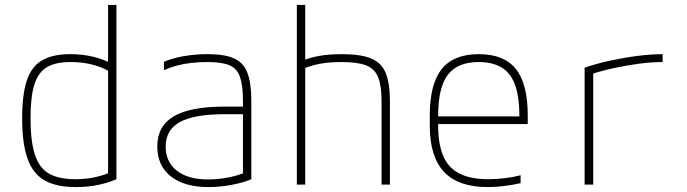

<svg xmlns="http://www.w3.org/2000/svg" viewBox="-20 -750 2790 780"><path d="M288 10Q208 10 160.5 -17.5Q113 -45 91.5 -106.5Q70 -168 70 -270Q70 -366 89 -423Q108 -480 151 -505Q194 -530 266 -530Q315 -530 358.5 -519.5Q402 -509 437 -490L424 -460Q391 -479 351.5 -488.5Q312 -498 267 -498Q206 -498 170.5 -477Q135 -456 119.5 -406Q104 -356 104 -269Q104 -177 121.5 -122.5Q139 -68 178.5 -45Q218 -22 286 -22Q328 -22 365.5 -30Q403 -38 433 -52L419 -28V-730H453V-22Q422 -8 380 1Q338 10 288 10Z M827 10Q729 10 674 -33.5Q619 -77 619 -155Q619 -238 686 -277.5Q753 -317 894 -317H983V-286H893Q768 -286 710.5 -254Q653 -222 653 -155Q653 -92 698.5 -56.5Q744 -21 826 -21Q867 -21 909.5 -29.5Q952 -38 981 -52L967 -29V-340Q967 -403 955 -437.5Q943 -472 912 -485Q881 -498 822 -498Q789 -498 757.5 -494.5Q726 -491 698.5 -483.5Q671 -476 646 -465V-499Q681 -514 727 -522Q773 -530 824 -530Q892 -530 930.5 -513Q969 -496 985 -454.5Q1001 -413 1001 -340V-22Q969 -8 921 1Q873 10 827 10Z M1530 -339Q1530 -402 1516 -436.5Q1502 -471 1467 -484.5Q1432 -498 1367 -498Q1335 -498 1307.5 -495Q1280 -492 1255 -485.5Q1230 -479 1206 -468L1201 -500Q1237 -516 1277.5 -523Q1318 -530 1369 -530Q1444 -530 1486.5 -513Q1529 -496 1546.5 -454.5Q1564 -413 1564 -340V0H1530ZM1186 0V-730H1220V0Z M1962 10Q1842 10 1784 -51.5Q1726 -113 1726 -240V-280Q1726 -409 1774.5 -469.5Q1823 -530 1925 -530Q2028 -530 2076 -469.5Q2124 -409 2124 -280V-246H1744V-277H2102L2090 -263V-279Q2090 -395 2050.5 -446.5Q2011 -498 1925 -498Q1839 -498 1799.5 -446.5Q1760 -395 1760 -279V-241Q1760 -164 1781 -115.5Q1802 -67 1847.5 -44.5Q1893 -22 1963 -22Q1995 -22 2029.5 -26Q2064 -30 2095 -38V-6Q2065 1 2029.5 5.5Q1994 10 1962 10Z M2355 -475Q2404 -492 2460 -504Q2516 -516 2571 -523Q2626 -530 2672 -530V-498Q2629 -498 2578.5 -491.5Q2528 -485 2476.5 -474Q2425 -463 2380 -448L2390 -465V0H2355Z"/></svg>

Font: M PLUS Code Latin SemiExpanded ExtraLight
Style: Regular
Weight: 250
Width: 6
Designer: Coji Morishita
Foundry: UNDERFOREST DESIGN
Version: Version 1.002; ttfautohint (v1.8.3)